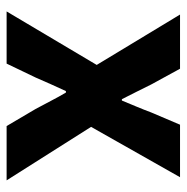

<svg xmlns="http://www.w3.org/2000/svg" viewBox="-12 -538 551 566"><g transform="rotate(90 263.0 -255.5)"><path d="M14.2 0 171.9 -265.6 23.4 -511.2H183.1L229.5 -426.3Q239.7 -405.3 251 -383.1Q262.2 -360.8 272.9 -339.8H276.9Q285.6 -360.8 294.9 -383.1Q304.2 -405.3 312 -426.3L348.1 -511.2H502.9L354.5 -249L512.2 0H352.1L301.8 -85.4Q289.6 -107.9 277.8 -130.6Q266.1 -153.3 253.4 -174.8H249Q239.3 -153.3 229 -130.9Q218.8 -108.4 209 -85.4L168 0Z"/></g></svg>

Font: Akatab Black
Style: Regular
Weight: 900
Designer: SIL Global
Foundry: SIL Global
Version: Version 4.000